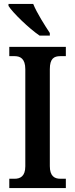

<svg xmlns="http://www.w3.org/2000/svg" viewBox="-20 -951 379 971"><path d="M180 -771H232V-784C207 -822 166 -886 148 -931H23V-921C45 -886 127 -807 180 -771ZM27 0H313V-47H285C255 -47 232 -61 232 -111V-601C232 -655 253 -667 285 -667H313V-714H27V-667H54C82 -667 108 -655 108 -601V-110C108 -59 82 -47 54 -47H27Z"/></svg>

Font: Noto Serif Ethiopic Condensed SemiBold
Style: Regular
Weight: 600
Width: 3
Designer: Monotype Design Team
Foundry: Monotype Imaging Inc.
Version: Version 2.102